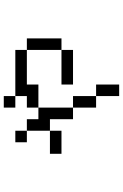

<svg xmlns="http://www.w3.org/2000/svg" viewBox="167 -708 665 1040"><g transform="rotate(-90 500.0 -187.5)"><path d="M500 0Q500 0 500 125H562.5Q562.5 125 562.5 0ZM500 0Q500 0 500 -125H437.5Q437.5 -125 437.5 0ZM437.5 -125V-312.5H375V-375H312.5Q312.5 -375 312.5 -250H187.5V-187.5H312.5V-250H375Q375 -250 375 -125ZM750 -187.5H562.5V-125H750ZM750 -187.5H812.5V-375H750ZM437.5 -312.5H562.5V-375H750V-437.5H500V-375H437.5ZM312.5 -375V-437.5H250V-375ZM500 -437.5V-500H437.5V-437.5Z"/></g></svg>

Font: CalcUnifontExMono
Style: Regular
Weight: 500
Version: Version 15.0.06